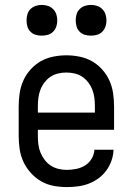

<svg xmlns="http://www.w3.org/2000/svg" viewBox="-20 -753 540 781"><path d="M252 8Q225 8 198 3Q171 -2 147.5 -15.5Q124 -29 105.5 -49.5Q87 -70 75.5 -94.5Q64 -119 60 -146Q56 -173 56 -200V-320Q56 -347 60 -374Q64 -401 75 -425.5Q86 -450 104.5 -470.5Q123 -491 146 -504Q169 -517 196 -522.5Q223 -528 250 -528Q277 -528 304 -522.5Q331 -517 354 -504Q377 -491 395.5 -470.5Q414 -450 425 -425.5Q436 -401 440 -374Q444 -347 444 -320V-225H134V-200Q134 -183 136 -166Q138 -149 144.5 -133Q151 -117 161.5 -103Q172 -89 186.5 -79.5Q201 -70 218 -66Q235 -62 252 -62Q271 -62 290.5 -66Q310 -70 326 -80Q342 -90 352.5 -107Q363 -124 364 -144H442Q441 -121 433.5 -99.5Q426 -78 412.5 -59.5Q399 -41 380.5 -27.5Q362 -14 341 -6Q320 2 297 5Q274 8 252 8ZM366 -295V-320Q366 -337 364 -354Q362 -371 356 -387Q350 -403 339.5 -417Q329 -431 315 -440.5Q301 -450 284 -454Q267 -458 250 -458Q233 -458 216 -454Q199 -450 185 -440.5Q171 -431 160.5 -417Q150 -403 144 -387Q138 -371 136 -354Q134 -337 134 -320V-295ZM350 -608Q337 -608 325 -611.5Q313 -615 304 -624Q295 -633 291.5 -645Q288 -657 288 -670Q288 -683 291.5 -695Q295 -707 304 -716Q313 -725 325 -729Q337 -733 350 -733Q363 -733 375 -729Q387 -725 396 -716Q405 -707 409 -695Q413 -683 413 -670Q413 -657 409 -645Q405 -633 396 -624Q387 -615 375 -611.5Q363 -608 350 -608ZM150 -608Q137 -608 125 -611.5Q113 -615 104 -624Q95 -633 91.5 -645Q88 -657 88 -670Q88 -683 91.5 -695Q95 -707 104 -716Q113 -725 125 -729Q137 -733 150 -733Q163 -733 175 -729Q187 -725 196 -716Q205 -707 209 -695Q213 -683 213 -670Q213 -657 209 -645Q205 -633 196 -624Q187 -615 175 -611.5Q163 -608 150 -608Z"/></svg>

Font: Iosevka www.saffi
Style: Regular
Weight: 400
Monospace: yes
Designer: Belleve Invis
Foundry: Belleve Invis
Version: Version 22.0.2; ttfautohint (v1.8.3)